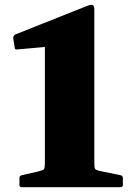

<svg xmlns="http://www.w3.org/2000/svg" viewBox="-20 -780 556 800"><path d="M482 -50Q492 -48 492 -38V-10Q492 0 482 0H71Q61 0 61 -10V-38Q61 -48 71 -50L137 -65Q159 -70 163 -75Q167 -80 167 -99V-637L265 -593L52 -574Q41 -572 41 -583L35 -622Q35 -631 43 -636L342 -755Q359 -762 366 -759Q373 -756 373 -741V-103Q373 -81 376.5 -76Q380 -71 399 -67Z"/></svg>

Font: Hahmlet Black
Style: Regular
Weight: 900
Version: Version 1.002